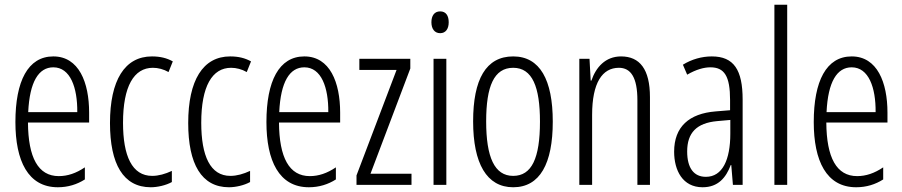

<svg xmlns="http://www.w3.org/2000/svg" viewBox="-20 -780 3807 810"><path d="M205 -542C98 -542 45 -438 45 -265C45 -102 98 10 224 10C267 10 305 -2 338 -23V-74C301 -49 265 -37 228 -37C141 -37 99 -115 98 -263H356V-305C356 -432 313 -542 205 -542ZM205 -496C277 -496 307 -410 306 -307H99C105 -435 143 -496 205 -496Z M616 10C644 10 680 2 705 -12V-59C677 -46 649 -38 622 -38C537 -38 499 -122 499 -262C499 -416 545 -494 625 -494C647 -494 670 -488 691 -476L709 -521C684 -535 656 -542 621 -542C506 -542 444 -441 444 -261C444 -88 500 10 616 10Z M946 10C974 10 1010 2 1035 -12V-59C1007 -46 979 -38 952 -38C867 -38 829 -122 829 -262C829 -416 875 -494 955 -494C977 -494 1000 -488 1021 -476L1039 -521C1014 -535 986 -542 951 -542C836 -542 774 -441 774 -261C774 -88 830 10 946 10Z M1264 -542C1157 -542 1104 -438 1104 -265C1104 -102 1157 10 1283 10C1326 10 1364 -2 1397 -23V-74C1360 -49 1324 -37 1287 -37C1200 -37 1158 -115 1157 -263H1415V-305C1415 -432 1372 -542 1264 -542ZM1264 -496C1336 -496 1366 -410 1365 -307H1158C1164 -435 1202 -496 1264 -496Z M1716 0V-47H1543L1711 -491V-532H1496V-485H1653L1484 -40V0Z M1837 -732C1812 -732 1800 -713 1800 -686C1800 -659 1813 -640 1837 -640C1860 -640 1873 -658 1873 -686C1873 -713 1862 -732 1837 -732ZM1863 -532H1809V0H1863Z M2312 -267C2312 -443 2258 -542 2145 -542C2030 -542 1976 -445 1976 -268C1976 -91 2033 10 2145 10C2258 10 2312 -90 2312 -267ZM2031 -268C2031 -416 2064 -494 2145 -494C2226 -494 2258 -413 2258 -267C2258 -112 2223 -38 2145 -38C2066 -38 2031 -117 2031 -268Z M2600 -542C2534 -542 2494 -496 2475 -440H2472L2467 -532H2424V0H2478V-295C2478 -431 2521 -494 2591 -494C2642 -494 2669 -452 2669 -357V0H2722V-370C2722 -488 2679 -542 2600 -542Z M2983 -542C2941 -542 2898 -530 2861 -507L2879 -465C2917 -487 2950 -496 2977 -496C3036 -496 3060 -459 3060 -358V-315L2999 -310C2887 -301 2824 -245 2824 -140C2824 -61 2860 10 2944 10C3010 10 3043 -31 3063 -84H3065L3072 0H3113V-360C3113 -485 3076 -542 2983 -542ZM3005 -269 3061 -274V-216C3061 -106 3028 -34 2958 -34C2908 -34 2879 -70 2879 -141C2879 -220 2919 -261 3005 -269Z M3301 0V-760H3247V0Z M3573 -542C3466 -542 3413 -438 3413 -265C3413 -102 3466 10 3592 10C3635 10 3673 -2 3706 -23V-74C3669 -49 3633 -37 3596 -37C3509 -37 3467 -115 3466 -263H3724V-305C3724 -432 3681 -542 3573 -542ZM3573 -496C3645 -496 3675 -410 3674 -307H3467C3473 -435 3511 -496 3573 -496Z"/></svg>

Font: Noto Sans Khmer UI ExtraCondensed Light
Style: Regular
Weight: 300
Width: 2
Designer: Danh Hong and the Monotype Design Team
Foundry: Monotype Imaging Inc.
Version: Version 2.002